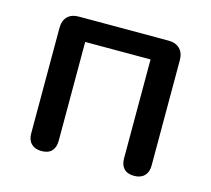

<svg xmlns="http://www.w3.org/2000/svg" viewBox="-78 -581 750 681"><g transform="rotate(15 296.5 -240.5)"><path d="M127 7Q103 7 89.5 -6.5Q76 -20 76 -44V-431Q76 -458 90.5 -473Q105 -488 133 -488H461Q488 -488 503 -473Q518 -458 518 -431V-44Q518 -20 504.5 -6.5Q491 7 467 7Q442 7 429.5 -6.5Q417 -20 417 -44V-407H177V-44Q177 -20 164.5 -6.5Q152 7 127 7Z"/></g></svg>

Font: Nunito SemiBold
Style: Regular
Weight: 600
Designer: Vernon Adams
Foundry: Vernon Adams
Version: Version 3.602